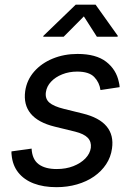

<svg xmlns="http://www.w3.org/2000/svg" viewBox="-20 -775 559 807"><path d="M217.3 11.7Q162.6 11.7 121.8 -3.9Q81.1 -19.5 56.9 -49.8Q32.7 -80.1 28.8 -124Q28.3 -127.9 28.1 -131.3Q27.8 -134.8 28.3 -138.7L112.8 -150.4Q115.2 -105 142.6 -84.7Q169.9 -64.5 218.3 -64.5Q257.3 -64.5 288.3 -76.7Q319.3 -88.9 338.9 -109.1Q358.4 -129.4 361.8 -153.8Q364.7 -179.2 348.9 -195.8Q333 -212.4 295.9 -221.7L210 -242.7Q140.1 -259.8 109.1 -297.4Q78.1 -335 85.9 -392.1Q92.8 -439 123.5 -474.1Q154.3 -509.3 201.9 -528.8Q249.5 -548.3 305.7 -548.3Q383.8 -548.3 426.3 -515.4Q468.8 -482.4 479.5 -430.2Q481 -424.8 481.7 -419.7Q482.4 -414.6 482.9 -408.7L402.3 -396.5Q397.9 -428.7 376 -451.4Q354 -474.1 304.2 -474.1Q270.5 -474.1 241.7 -462.6Q212.9 -451.2 194.6 -431.6Q176.3 -412.1 172.9 -387.7Q168.9 -360.4 187 -344.2Q205.1 -328.1 248.5 -317.4L327.6 -297.9Q397.5 -280.8 428.2 -243.7Q459 -206.5 450.7 -150.4Q445.8 -114.7 426.3 -85Q406.7 -55.2 375.5 -33.4Q344.2 -11.7 303.7 0Q263.2 11.7 217.3 11.7ZM247.6 -620.6H161.6L162.6 -624.5L298.3 -755.4H381.8L475.1 -624.5L474.1 -620.6H387.2L332.5 -706.1Z"/></svg>

Font: Inter 17pt
Style: Italic
Weight: 400
Italic angle: -9.3988°
Version: Version 4.001;git-66647c0bb